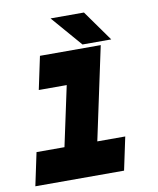

<svg xmlns="http://www.w3.org/2000/svg" viewBox="-79 -750 668 812"><g transform="rotate(-10 255.0 -344.0)"><path d="M7 0 37 -141.5H157L212 -398.5H92L122 -540H383L298 -141.5H418L388 0ZM431 -556H307.5L193.5 -688H337Z"/></g></svg>

Font: Tourney Expanded Black
Style: Italic
Weight: 900
Width: 7
Italic angle: -12°
Designer: Tyler Finck
Foundry: Etcetera Type Co
Version: Version 1.010; ttfautohint (v1.8.3)